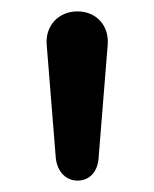

<svg xmlns="http://www.w3.org/2000/svg" viewBox="-20 -732 271 337"><path d="M116 -415C136 -415 151 -429 153 -454L169 -653C172 -687 149 -712 116 -712C82 -712 59 -686 62 -653L78 -454C81 -429 97 -415 116 -415Z"/></svg>

Font: Nunito SemiBold
Style: Regular
Weight: 600
Designer: Vernon Adams
Foundry: Vernon Adams
Version: Version 3.602